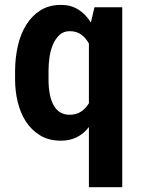

<svg xmlns="http://www.w3.org/2000/svg" viewBox="-20 -573 594 796"><path d="M181.2 -281.2V-243.7Q181.2 -173.8 202.9 -135.5Q224.6 -97.2 269 -97.2Q296.9 -97.2 316.4 -110.6Q335.9 -124 348.6 -145V-392.6Q335.9 -415.5 316.7 -429.7Q297.4 -443.8 269.5 -443.8Q243.7 -443.8 226.8 -428.2Q210 -412.6 199.7 -388.9Q189.5 -365.2 185.3 -336.4Q181.2 -307.6 181.2 -281.2ZM42.5 -243.7V-281.2Q43 -334.5 54.2 -383.5Q65.4 -432.6 88.9 -470.2Q112.3 -507.8 147.9 -530.3Q183.6 -552.7 233.4 -552.7Q273.4 -552.7 304.2 -533.7Q335 -514.6 356.9 -479.5L371.6 -543H486.8V203.1H348.6V-46.4Q305.2 10.3 232.4 10.3Q183.1 10.3 147.2 -11.2Q111.3 -32.7 88.1 -68.1Q64.9 -103.5 53.7 -149.2Q42.5 -194.8 42.5 -243.7Z"/></svg>

Font: Ufes Sans
Style: Bold
Weight: 700
Designer: Ricardo Esteves & Filipe Motta
Foundry: ProDesignUfes - Ricardo Esteves, Filipe Motta (This is a derivative work, based on Roboto family, by Christian Robertson
Version: Version 2.0